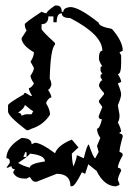

<svg xmlns="http://www.w3.org/2000/svg" viewBox="-20 -469 484 688"><path d="M177.2 -449.2H183.1Q201.2 -449.2 201.2 -426.8H207Q207 -440.9 231.4 -443.8Q263.2 -443.8 333.5 -387.7Q333.5 -374.5 381.3 -365.2Q419.9 -320.8 419.9 -287.1L408.2 -281.7L414.1 -270.5V-242.7Q414.1 -203.6 402.3 -203.6Q414.1 -185.1 414.1 -175.3L402.3 -169.9Q414.1 -141.6 414.1 -130.9Q414.1 -120.1 402.3 -91.8L408.2 -58.1V-52.7Q408.2 -40 402.3 -30.3Q414.1 -7.3 414.1 3.4Q408.2 3.4 408.2 8.8Q419.9 10.7 419.9 20Q408.2 61.5 408.2 75.7Q419.9 77.6 419.9 86.9Q402.3 118.7 402.3 131.8Q414.1 133.3 414.1 143.1Q402.3 165.5 402.3 176.3Q408.2 187 408.2 193.4L396 198.7Q353.5 198.7 326.2 143.6L296.4 119.6L285.2 153.8L273.4 148.4Q248.5 198.2 238.3 198.2H232.4Q232.4 153.8 183.1 153.8L111.3 182.1H105Q96.7 182.1 86.9 165L75.2 170.9H68.8Q36.6 170.9 26.9 148.4L33.2 137.2Q21 137.2 21 126L8.8 131.8H2.9L15.1 114.7V109.4Q15.1 98.1 2.9 98.1Q2.9 57.1 57.1 25.4Q93.3 25.4 93.3 47.9L105 42.5Q126.5 42.5 177.2 80.1Q187 51.8 237.3 31.2L261.2 59.1L237.3 81.5Q238.3 111.8 243.2 127.4Q255.4 98.1 255.4 86.9L280.3 98.1Q292 48.8 298.3 48.8Q314.9 98.1 321.3 98.1L333.5 75.7L327.6 53.7L339.4 25.4Q327.6 7.3 327.6 -7.8Q337.4 -7.8 345.2 -41.5Q333.5 -41.5 333.5 -52.7L346.7 -85.9L334.5 -103V-108.4L352.5 -130.9V-136.2Q334.5 -154.8 334.5 -164.6Q340.3 -181.2 346.7 -181.2L340.3 -192.4V-197.8Q340.3 -203.6 346.7 -203.6L340.3 -214.8V-225.6Q340.3 -231.4 346.7 -231.4Q334.5 -249.5 334.5 -259.3Q334.5 -287.1 346.7 -287.1Q346.7 -344.7 231.4 -404.3Q201.2 -404.3 201.2 -421.4Q183.1 -421.4 183.1 -389.2H171.4V-410.2H153.3Q153.3 -382.3 128.9 -382.3V-365.2Q128.9 -359.4 177.2 -314.9V-309.6Q160.6 -293 158.2 -186.5Q164.1 -176.8 164.1 -164.6Q158.2 -147.5 151.9 -147.5Q164.1 -129.4 164.1 -119.6Q155.3 -119.6 146 -103V-97.2Q159.2 -76.7 159.2 -58.1Q135.3 -21 93.3 -7.8L81.1 -2.4H75.2Q8.8 -53.2 8.8 -69.3V-91.8Q8.8 -98.6 65.4 -130.9Q65.4 -136.2 71.3 -136.2L89.4 -125.5H95.2Q83.5 -143.6 83.5 -153.3Q91.8 -153.3 101.6 -169.9Q89.4 -188 89.4 -197.8Q101.6 -215.8 101.6 -225.6L89.4 -248Q101.6 -266.6 101.6 -281.7Q58.6 -306.6 57.1 -332L75.2 -359.9Q68.8 -369.6 68.8 -382.3Q68.8 -387.2 128.9 -426.8Q140.6 -421.4 147 -421.4Q147 -428.7 177.2 -449.2ZM68.8 -93.3Q68.8 -82 44.9 -65.4Q57.1 -63.5 57.1 -54.2Q68.8 -59.6 75.2 -59.6H93.3L99.1 -70.8Q95.7 -70.8 68.8 -93.3ZM69.3 76.7Q69.3 82.5 63.5 93.3H75.2V76.7ZM86.9 81.5Q86.9 87.4 44.9 114.7Q63 126 86.9 131.8Q86.9 117.2 141.1 109.4Q141.1 86.9 86.9 81.5Z"/></svg>

Font: Truetypewriter PolyglOTT
Style: Regular
Weight: 400
Designer: Sergey Beatoff a.k.a. Sam_T
Version: Version 3.76